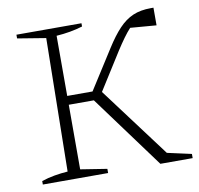

<svg xmlns="http://www.w3.org/2000/svg" viewBox="-75 -735 843 814"><g transform="rotate(-10 346.5 -328.5)"><path d="M45 0V-15Q72 -24 100.5 -29Q129 -34 158 -36L167 -609L45 -629V-645H325V-631Q299 -623 270.5 -618Q242 -613 212 -611V-352H321L428 -520Q459 -569 487.5 -599Q516 -629 548.5 -643Q581 -657 626 -657Q632 -657 637 -657V-581L525 -590Q511 -575 495 -553Q479 -531 461 -503L360 -343L586 -41L690 -18V0H551L320 -314H212V-36L326 -18V0Z"/></g></svg>

Font: Piazzolla SC ExtraLight
Style: Regular
Weight: 200
Designer: Juan Pablo del Peral
Foundry: Huerta Tipografica
Version: Version 1.330